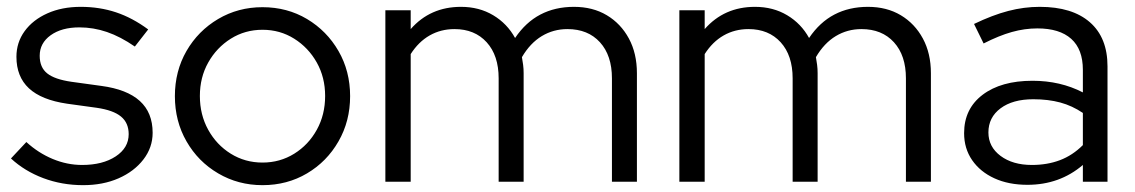

<svg xmlns="http://www.w3.org/2000/svg" viewBox="-20 -531 3317 561"><path d="M223 10Q161 10 106.5 -10.5Q52 -31 12 -68L57 -116Q92 -84 134 -66.5Q176 -49 220 -49Q280 -49 318 -74Q356 -99 356 -139Q356 -172 333.5 -190.5Q311 -209 263 -216L176 -228Q101 -239 64.5 -273Q28 -307 28 -365Q28 -407 52 -440Q76 -473 118.5 -492Q161 -511 216 -511Q271 -511 319 -495Q367 -479 413 -445L374 -395Q332 -424 292.5 -437.5Q253 -451 212 -451Q160 -451 128 -428Q96 -405 96 -368Q96 -334 118 -316.5Q140 -299 189 -292L276 -280Q351 -270 388.5 -236Q426 -202 426 -143Q426 -100 399 -65Q372 -30 326.5 -10Q281 10 223 10Z M747 10Q676 10 617.5 -24.4Q558.9 -58.7 525 -117.9Q491 -177 491 -250Q491 -323.1 524.9 -382Q558.9 -440.9 617.4 -475.5Q675.9 -510 746.9 -510Q819 -510 877 -475.5Q935 -440.9 969 -382Q1003 -323.1 1003 -250Q1003 -177 969 -117.9Q935.1 -58.7 877.1 -24.4Q819.1 10 747 10ZM747 -56Q798 -56 839.7 -81.9Q881.4 -107.8 905.7 -151.9Q930 -195.9 930 -250.5Q930 -305 905.5 -348.5Q881 -392 839.5 -418Q798.1 -444 747 -444Q696 -444 654.5 -418Q613 -392 588.5 -348.5Q564 -305 564 -250.5Q564 -195.9 588.3 -151.9Q612.6 -107.8 654.3 -81.9Q696 -56 747 -56Z M1106 0V-501H1180V-446Q1237 -511 1327 -511Q1380 -511 1421 -486.5Q1462 -462 1485 -420Q1516 -466 1559 -488.5Q1602 -511 1657 -511Q1712 -511 1753 -486.5Q1794 -462 1817.5 -418.5Q1841 -375 1841 -317V0H1768V-302Q1768 -369 1733 -407.5Q1698 -446 1638 -446Q1597 -446 1563 -425.5Q1529 -405 1505 -364Q1507 -353 1508.5 -341.5Q1510 -330 1510 -317V0H1437V-302Q1437 -369 1402 -407.5Q1367 -446 1308 -446Q1268 -446 1235.5 -427.5Q1203 -409 1180 -373V0Z M1965 0V-501H2039V-446Q2096 -511 2186 -511Q2239 -511 2280 -486.5Q2321 -462 2344 -420Q2375 -466 2418 -488.5Q2461 -511 2516 -511Q2571 -511 2612 -486.5Q2653 -462 2676.5 -418.5Q2700 -375 2700 -317V0H2627V-302Q2627 -369 2592 -407.5Q2557 -446 2497 -446Q2456 -446 2422 -425.5Q2388 -405 2364 -364Q2366 -353 2367.5 -341.5Q2369 -330 2369 -317V0H2296V-302Q2296 -369 2261 -407.5Q2226 -446 2167 -446Q2127 -446 2094.5 -427.5Q2062 -409 2039 -373V0Z M2982 9Q2927 9 2885.5 -10Q2844 -29 2820.5 -63Q2797 -97 2797 -142Q2797 -213 2851 -254Q2905 -295 2997 -295Q3078 -295 3144 -261V-327Q3144 -387 3110 -417.5Q3076 -448 3011 -448Q2974 -448 2936.5 -437.5Q2899 -427 2854 -404L2826 -461Q2880 -487 2926 -499Q2972 -511 3018 -511Q3113 -511 3164.5 -466Q3216 -421 3216 -337V0H3144V-49Q3110 -20 3069.5 -5.5Q3029 9 2982 9ZM2868 -144Q2868 -102 2903.5 -75.5Q2939 -49 2995 -49Q3040 -49 3077 -63Q3114 -77 3144 -107V-201Q3113 -222 3078 -231.5Q3043 -241 2999 -241Q2939 -241 2903.5 -214.5Q2868 -188 2868 -144Z"/></svg>

Font: Red Hat Display VF
Style: Regular
Weight: 300
Designer: Pentagram, MCKL
Foundry: Pentagram, MCKL
Version: Version 1.023